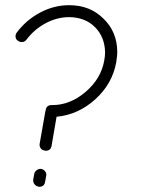

<svg xmlns="http://www.w3.org/2000/svg" viewBox="-20 -719 574 740"><path d="M139 -68Q149 -66 154.5 -58Q160 -50 158 -41L154 -19Q151 1 131 1Q129 1 127 0Q118 -2 112.5 -9.5Q107 -17 108 -27L112 -49Q114 -58 122 -63.5Q130 -69 139 -68ZM247 -699Q327 -699 379 -647Q432 -596 432 -517Q432 -505 428 -479Q413 -396 347.5 -336.5Q282 -277 198 -269L179 -158Q176 -138 156 -138Q153 -138 152 -139Q142 -140 136.5 -148Q131 -156 133 -166L155 -291Q155 -292 156 -293Q158 -314 179 -314Q249 -313 309.5 -364.5Q370 -416 382 -487Q385 -504 385 -517Q384 -576 346.5 -614Q309 -652 247 -653Q200 -653 156 -629.5Q112 -606 82 -566Q76 -558 66.5 -557Q57 -556 49 -562Q41 -567 40 -576.5Q39 -586 45 -594Q81 -642 134.5 -670.5Q188 -699 247 -699Z"/></svg>

Font: Quicksand
Style: Italic
Weight: 400
Italic angle: -12°
Designer: Andrew Paglinawan
Foundry: Andrew Paglinawan
Version: 1.002